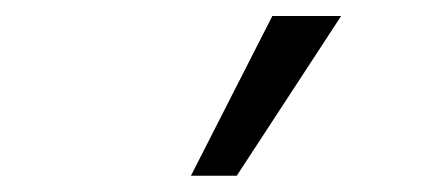

<svg xmlns="http://www.w3.org/2000/svg" viewBox="-20 -758 530 238"><path d="M216.7 -540.2H273.5L402.9 -738.2H317.6Z"/></svg>

Font: LL Pando Sans
Style: Regular
Weight: 400
Designer: Joshua Smith
Foundry: Joshua Smith
Version: Version 1.000;Glyphs 3.2.1 (3258)